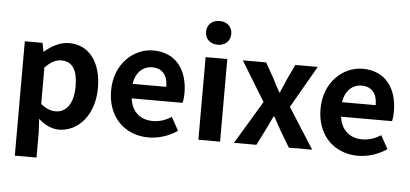

<svg xmlns="http://www.w3.org/2000/svg" viewBox="-61 -946 2767 1296"><g transform="rotate(5 1322.0 -298.0)"><path d="M79 215H226V45L221 -47C264 -8 311 14 360 14C483 14 598 -97 598 -289C598 -461 516 -574 378 -574C318 -574 260 -542 213 -502H210L199 -560H79ZM327 -107C297 -107 261 -118 226 -149V-395C264 -434 298 -453 336 -453C413 -453 447 -394 447 -287C447 -165 395 -107 327 -107Z M967 14C1036 14 1107 -10 1162 -48L1112 -138C1072 -113 1032 -99 986 -99C903 -99 843 -147 831 -239H1176C1180 -252 1183 -279 1183 -307C1183 -461 1103 -574 949 -574C816 -574 688 -461 688 -280C688 -95 810 14 967 14ZM829 -337C840 -418 892 -460 951 -460C1023 -460 1057 -412 1057 -337Z M1304 0H1451V-560H1304ZM1378 -650C1428 -650 1463 -682 1463 -731C1463 -779 1428 -811 1378 -811C1327 -811 1292 -779 1292 -731C1292 -682 1327 -650 1378 -650Z M1545 0H1697L1749 -103C1765 -136 1780 -169 1796 -201H1801C1819 -169 1837 -135 1855 -103L1917 0H2075L1900 -275L2064 -560H1912L1865 -461C1852 -429 1837 -397 1824 -366H1820C1803 -397 1786 -429 1770 -461L1714 -560H1556L1720 -292Z M2386 14C2455 14 2526 -10 2581 -48L2531 -138C2491 -113 2451 -99 2405 -99C2322 -99 2262 -147 2250 -239H2595C2599 -252 2602 -279 2602 -307C2602 -461 2522 -574 2368 -574C2235 -574 2107 -461 2107 -280C2107 -95 2229 14 2386 14ZM2248 -337C2259 -418 2311 -460 2370 -460C2442 -460 2476 -412 2476 -337Z"/></g></svg>

Font: Noto Sans HK
Style: Bold
Weight: 700
Designer: Ryoko NISHIZUKA 西塚涼子 (kana, bopomofo & ideographs); Paul D. Hunt (Latin, Greek & Cyrillic); Sandoll Communications 산돌커뮤니
Foundry: Adobe
Version: Version 2.002;hotconv 1.0.116;makeotfexe 2.5.65601